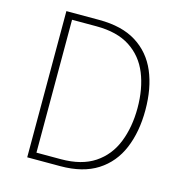

<svg xmlns="http://www.w3.org/2000/svg" viewBox="-107 -824 875 921"><g transform="rotate(15 330.5 -363.0)"><path d="M110 0V-726H273Q386 -726 458 -681Q530 -636 564.5 -555Q599 -474 599 -365Q599 -257 564.5 -174.5Q530 -92 458 -46Q386 0 274 0ZM147 -33H268Q371 -33 435.5 -76Q500 -119 530 -194.5Q560 -270 560 -365Q560 -461 530 -535Q500 -609 435.5 -651Q371 -693 268 -693H147Z"/></g></svg>

Font: Noto Sans TC
Style: Regular
Weight: 100
Designer: Ryoko NISHIZUKA 西塚涼子 (kana, bopomofo & ideographs); Paul D. Hunt (Latin, Greek & Cyrillic); Sandoll Communications 산돌커뮤니
Foundry: Adobe
Version: Version 2.004;hotconv 1.0.118;makeotfexe 2.5.65603